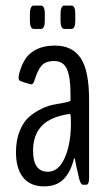

<svg xmlns="http://www.w3.org/2000/svg" viewBox="-20 -660 383 686"><path d="M209 -556.6Q203.6 -556.6 200 -564Q196.3 -571.3 196.3 -584.5V-612.3Q196.3 -625.5 200 -632.8Q203.6 -640.1 209 -640.1H235.8Q241.7 -640.1 245.4 -632.8Q249 -625.5 249 -612.3V-584.5Q249 -571.3 245.4 -564Q241.7 -556.6 235.8 -556.6ZM100.1 -556.6Q94.2 -556.6 90.6 -564Q86.9 -571.3 86.9 -584.5V-612.3Q86.9 -625.5 90.6 -632.8Q94.2 -640.1 100.1 -640.1H127Q132.8 -640.1 136.5 -632.8Q140.1 -625.5 140.1 -612.3V-584.5Q140.1 -571.3 136.5 -564Q132.8 -556.6 127 -556.6ZM150.9 -46.4Q189.5 -46.4 211.4 -96.2Q233.4 -146 233.4 -218.8Q233.4 -252.9 230 -252.9Q229.5 -252.9 219.5 -251.5Q209.5 -250 208.5 -249.5Q149.4 -236.3 123.8 -204.1Q98.1 -171.9 98.1 -121.6Q98.1 -46.4 150.9 -46.4ZM137.7 5.9Q88.4 5.9 62.7 -25.9Q37.1 -57.6 37.1 -116.2Q37.1 -159.2 50.3 -191.9Q63.5 -224.6 83.5 -241.9Q103.5 -259.3 127.9 -271Q152.3 -282.7 173.3 -286.4Q194.3 -290 211.4 -293.5Q228.5 -296.9 231.9 -299.3V-326.2Q231.9 -382.8 219.5 -412.4Q207 -441.9 172.9 -441.9Q142.6 -441.9 128.2 -425Q113.8 -408.2 103 -372.1Q100.1 -363.8 97.2 -360.8Q94.2 -357.9 89.8 -358.9Q83 -360.4 66.2 -365.7Q49.3 -371.1 48.8 -373.5Q43.9 -378.4 49.3 -399.9Q58.1 -431.2 72.3 -451.7Q86.4 -472.2 112.5 -484.6Q138.7 -497.1 176.3 -497.1Q238.3 -497.1 268.3 -452.4Q298.3 -407.7 298.3 -303.2V-23.9Q298.3 0 288.1 0H276.4Q268.6 0 263.2 -20Q249 -79.6 248 -91.8Q248 -93.3 247.1 -94Q246.1 -94.7 245.4 -94Q244.6 -93.3 244.1 -91.8Q231.9 -44.4 206.8 -19.3Q181.6 5.9 137.7 5.9Z"/></svg>

Font: BenchNine
Style: Regular
Weight: 400
Designer: Vernon Adams
Foundry: Vernon Adams
Version: Version 1 ; ttfautohint (v0.92.18-e454-dirty) -l 8 -r 50 -G 